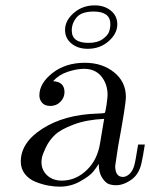

<svg xmlns="http://www.w3.org/2000/svg" viewBox="-20 -681 557 712"><path d="M57.1 -82Q57.1 -152.8 138.2 -204.3Q219.2 -255.9 340.8 -259.8Q365.7 -260.7 368.2 -262.2Q371.1 -264.2 375 -292Q378.9 -319.8 378.9 -329.1Q378.9 -369.1 356 -397.5Q333 -425.8 292 -425.8Q264.2 -425.8 231.2 -414.8Q198.2 -403.8 176.8 -379.9Q218.8 -377.9 219.2 -339.8Q219.2 -318.8 204.1 -303.5Q189 -288.1 167 -288.1Q146 -288.1 136 -300Q126 -312 126 -327.1Q126 -372.1 174.6 -410.2Q223.1 -448.2 294.9 -448.2Q358.9 -448.2 402.8 -413.1Q446.8 -377.9 446.8 -321.8Q446.8 -293 418 -138.2L407.2 -65.9Q407.2 -24.9 436 -24.9Q448.2 -24.9 460.2 -35.9Q472.2 -46.9 478 -67.9Q481.9 -80.1 492.2 -145H517.1Q509.3 -96.2 506.8 -86.9Q499 -38.1 469 -16.1Q439 5.9 410.2 5.9Q396 5.9 383.5 1.5Q371.1 -2.9 358.6 -22Q346.2 -41 346.2 -73.2Q338.4 -60.1 325.2 -43.9Q312 -27.8 277.1 -8.3Q242.2 11.2 202.1 11.2Q181.2 11.2 158.7 7.1Q136.2 2.9 112.1 -6.6Q87.9 -16.1 72.5 -35.6Q57.1 -55.2 57.1 -82ZM133.8 -80.1Q133.8 -50.3 154.8 -30.8Q175.8 -11.2 209 -11.2Q262.2 -11.2 303.2 -51.8Q341.3 -88.9 351.1 -149.9L366.2 -240.2Q301.3 -237.3 253.2 -219.2Q205.1 -201.2 183.6 -180.7Q162.1 -160.2 149.7 -133.5Q137.2 -106.9 135.5 -96.4Q133.8 -85.9 133.8 -80.1ZM221.2 -569.8Q221.2 -605 253.7 -633.1Q286.1 -661.1 331.1 -661.1Q367.2 -661.1 391.1 -641.6Q415 -622.1 415 -590.8Q415 -556.6 383.1 -528.3Q351.1 -500 305.2 -500Q269 -500 245.1 -519.5Q221.2 -539.1 221.2 -569.8ZM246.1 -567.9Q246.1 -522 308.1 -522Q341.3 -522 360.6 -535.9Q379.9 -549.8 384.5 -563.5Q389.2 -577.1 389.2 -591.8Q389.2 -637.7 328.1 -638.2Q282.2 -638.2 264.2 -616.5Q246.1 -594.7 246.1 -567.9Z"/></svg>

Font: CMU Serif Extra
Style: RomanSlanted
Weight: 500
Italic angle: -9.46001°
Version: Version 0.7.0